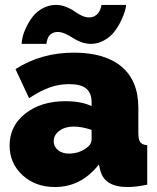

<svg xmlns="http://www.w3.org/2000/svg" viewBox="-20 -750 639 780"><path d="M214.8 -620.1Q202.1 -620.1 192.9 -615.2Q183.6 -610.4 179.2 -604Q174.8 -597.7 172.4 -589.6Q169.9 -581.5 169.4 -577.9Q168.9 -574.2 168.9 -571.8H67.9Q67.9 -583.5 72.5 -601.8Q77.1 -620.1 88.1 -642.6Q99.1 -665 114.5 -684.3Q129.9 -703.6 154.3 -716.8Q178.7 -730 207 -730Q229 -730 249 -721.9Q269 -713.9 281.5 -704.6Q293.9 -695.3 310.3 -687.3Q326.7 -679.2 341.8 -679.2Q354 -679.2 363.8 -684.3Q373.5 -689.5 378.7 -696.3Q383.8 -703.1 387 -710.9Q390.1 -718.8 391.1 -723.4Q392.1 -728 392.1 -730H492.2Q492.2 -721.7 487.3 -704.6Q482.4 -687.5 471.2 -664.3Q460 -641.1 444.3 -620.8Q428.7 -600.6 403.3 -586.2Q377.9 -571.8 349.1 -571.8Q328.6 -571.8 308.8 -579.3Q289.1 -586.9 275.9 -595.9Q262.7 -605 246.1 -612.5Q229.5 -620.1 214.8 -620.1ZM19 -159.2Q19 -238.3 82.8 -288.6Q146.5 -338.9 246.1 -338.9Q311 -338.9 352.1 -318.8V-335Q352.1 -372.1 330.3 -390.1Q308.6 -408.2 261.2 -408.2Q218.8 -408.2 180.7 -394.3Q142.6 -380.4 98.1 -351.1L43 -469.2Q147 -536.1 279.8 -536.1Q406.2 -536.1 474.1 -479Q542 -421.9 542 -312V-210Q542 -183.1 549.8 -172.4Q557.6 -161.6 578.1 -160.2V0Q534.2 9.8 498 9.8Q400.9 9.8 386.2 -63L381.8 -82Q310.1 9.8 203.1 9.8Q124 9.8 71.5 -38.3Q19 -86.4 19 -159.2ZM327.1 -146Q352.1 -162.1 352.1 -183.1V-222.2Q313.5 -235.8 278.8 -235.8Q244.6 -235.8 221.4 -218.8Q198.2 -201.7 198.2 -175.8Q198.2 -154.3 215.6 -140.1Q232.9 -126 259.8 -126Q297.4 -126 327.1 -146Z"/></svg>

Font: Rawline Black
Style: Regular
Weight: 900
Designer: Matt McInerney, Pablo Impallari, Rodrigo Fuenzalida
Foundry: Matt McInerney, Pablo Impallari, Rodrigo Fuenzalida
Version: Version 4.020;PS 004.020;hotconv 1.0.88;makeotf.lib2.5.64775